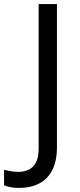

<svg xmlns="http://www.w3.org/2000/svg" viewBox="-98 -734 391 944"><path d="M-4 190Q-28 190 -46 186.5Q-64 183 -78 177V101Q-62 105 -44 108Q-26 111 -6 111Q19 111 41.5 101Q64 91 78 66Q92 41 92 -4V-714H182V-11Q182 58 159 102.5Q136 147 94 168.5Q52 190 -4 190Z"/></svg>

Font: Noto Sans Sundanese
Style: Regular
Weight: 400
Designer: Monotype Design Team (Regular), Sérgio L. Martins (other weights)
Foundry: Monotype Imaging Inc.
Version: Version 2.003